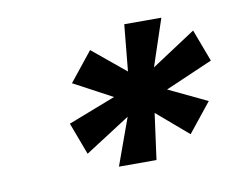

<svg xmlns="http://www.w3.org/2000/svg" viewBox="-47 -746 521 423"><g transform="rotate(-10 214.0 -534.5)"><path d="M188 -381 226 -486 125 -421 98 -493 204 -534 118 -580 170 -645 244 -584 254 -688H337L302 -583L401 -648L428 -576L322 -530L408 -489L356 -424L286 -484L272 -381Z"/></g></svg>

Font: Saira Condensed Black
Style: Italic
Weight: 900
Width: 3
Italic angle: -12°
Designer: Hector Gatti with collaboration of the Omnibus-Type team
Foundry: Omnibus-Type
Version: Version 1.101